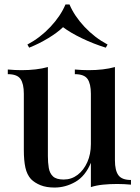

<svg xmlns="http://www.w3.org/2000/svg" viewBox="-20 -828 629 862"><path d="M496 -527V-108Q496 -63 511.5 -41.5Q527 -20 568 -20V1Q537 -2 506 -2Q473 -2 443 1Q413 4 388 12V-97Q363 -37 318.5 -11.5Q274 14 225 14Q188 14 162 3.5Q136 -7 119 -24Q101 -44 94 -75.5Q87 -107 87 -155V-407Q87 -452 72 -473.5Q57 -495 15 -495V-516Q47 -513 77 -513Q110 -513 140 -516.5Q170 -520 195 -527V-127Q195 -98 199 -74Q203 -50 218 -36Q233 -22 266 -22Q301 -22 328.5 -43Q356 -64 372 -100Q388 -136 388 -181V-407Q388 -452 373 -473.5Q358 -495 316 -495V-516Q348 -513 378 -513Q411 -513 441 -516.5Q471 -520 496 -527ZM292 -808Q314 -756 359.5 -707.5Q405 -659 463 -628L455 -614Q400 -631 348 -656Q296 -681 263 -706Q237 -681 195.5 -656Q154 -631 111 -614L103 -628Q161 -659 206.5 -707.5Q252 -756 274 -808Z"/></svg>

Font: Playfair Display Medium
Style: Regular
Weight: 500
Designer: Claus Eggers Sørensen
Foundry: Claus Eggers Sørensen
Version: Version 1.203